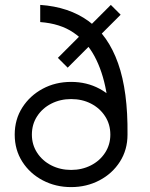

<svg xmlns="http://www.w3.org/2000/svg" viewBox="-20 -756 610 783"><path d="M270 7Q207 7 154.5 -20.5Q102 -48 71 -96.5Q40 -145 40 -207Q40 -269 71 -317.5Q102 -366 154 -394Q206 -422 270 -422Q334 -422 386 -394Q438 -366 469 -317.5Q500 -269 500 -207Q500 -145 469 -96.5Q438 -48 385.5 -20.5Q333 7 270 7ZM270 -63Q314 -63 350.5 -81.5Q387 -100 408.5 -133Q430 -166 430 -207Q430 -249 408.5 -282Q387 -315 351 -333.5Q315 -352 270 -352Q226 -352 189.5 -333.5Q153 -315 131.5 -282Q110 -249 110 -207Q110 -166 131.5 -133Q153 -100 189.5 -81.5Q226 -63 270 -63ZM256 -480 216 -520 432 -736 472 -696ZM144 -666V-736Q261 -728 341 -670Q421 -612 461.5 -498Q502 -384 500 -207H430Q428 -303 413 -384.5Q398 -466 365.5 -526.5Q333 -587 279 -623.5Q225 -660 144 -666Z"/></svg>

Font: Teachers
Style: Regular
Weight: 400
Designer: Alfredo Marco Pradil, Chank Diesel
Version: Version 1.001